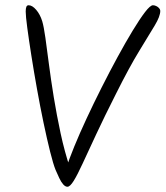

<svg xmlns="http://www.w3.org/2000/svg" viewBox="-20 -724 631 732"><path d="M141 -643Q147 -623 153 -580.5Q159 -538 166.5 -479.5Q174 -421 185 -353.5Q196 -286 211 -216Q226 -146 248 -80L233 -84Q243 -116 263 -165Q283 -214 310 -272Q337 -330 367.5 -390.5Q398 -451 428.5 -507Q459 -563 486 -607.5Q513 -652 533 -678Q553 -704 563 -704Q569 -704 575.5 -701Q582 -698 586.5 -693Q591 -688 591 -682Q591 -662 570 -627Q549 -592 511 -530Q473 -468 422 -366Q378 -279 347 -212.5Q316 -146 295.5 -101.5Q275 -57 261 -34.5Q247 -12 237 -12Q229 -12 221 -21Q213 -30 206 -45Q199 -60 192 -76Q183 -98 171 -146Q159 -194 146 -256Q133 -318 121 -385Q109 -452 99.5 -512.5Q90 -573 84 -618Q78 -663 78 -680Q78 -692 80.5 -698Q83 -704 89 -704Q103 -704 118 -686.5Q133 -669 141 -643Z"/></svg>

Font: Kalam Variable Light
Style: Regular
Weight: 300
Designer: Lipi Raval, Jonny Pinhorn
Foundry: Indian Type Foundry
Version: Version 3.000